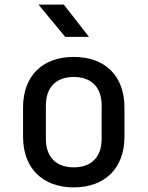

<svg xmlns="http://www.w3.org/2000/svg" viewBox="-20 -805 640 833"><path d="M263 -645H366L257 -785H147ZM300 8C434 8 520 -74 520 -212V-338C520 -477 435 -558 300 -558C165 -558 80 -477 80 -338V-212C80 -74 166 8 300 8ZM300 -79C225 -79 179 -122 179 -203V-347C179 -428 225 -471 300 -471C375 -471 421 -428 421 -347V-203C421 -122 375 -79 300 -79Z"/></svg>

Font: JetBrains Mono Medium
Style: Regular
Weight: 436
Monospace: yes
Designer: Philipp Nurullin, Konstantin Bulenkov
Foundry: JetBrains
Version: Version 2.305